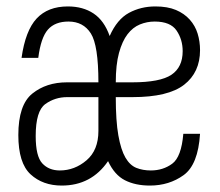

<svg xmlns="http://www.w3.org/2000/svg" viewBox="-20 -567 684 597"><path d="M446 10Q506 10 551 -22.5Q596 -55 602 -151H550Q544 -79 515.5 -58Q487 -37 449 -37Q424 -37 404 -45Q384 -53 370 -77Q356 -101 348 -146Q340 -191 340 -265H392Q503 -265 552.5 -303.5Q602 -342 602 -411Q602 -438 594.5 -462.5Q587 -487 570 -506Q553 -525 527 -536Q501 -547 463 -547Q418 -547 381 -527Q344 -507 321 -455Q304 -503 271 -525Q238 -547 191 -547Q129 -547 94 -509.5Q59 -472 47 -387H99Q107 -450 129 -475Q151 -500 193 -500Q239 -500 262.5 -463Q286 -426 286 -311H188Q124 -311 80.5 -276Q37 -241 37 -147Q37 -60 75 -25Q113 10 172 10Q218 10 254 -9Q290 -28 316 -66Q336 -23 368.5 -6.5Q401 10 446 10ZM189 -265H286V-160Q286 -100 249 -68.5Q212 -37 166 -37Q132 -37 111.5 -59Q91 -81 91 -144Q91 -222 121 -243.5Q151 -265 189 -265ZM461 -500Q510 -500 529 -472Q548 -444 548 -408Q548 -358 513 -334.5Q478 -311 391 -311H340Q340 -366 350 -402.5Q360 -439 376.5 -460.5Q393 -482 415 -491Q437 -500 461 -500Z"/></svg>

Font: Secuela Light
Style: Regular
Weight: 300
Designer: Fernando Haro
Foundry: deFharo
Version: Version 1.708